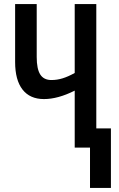

<svg xmlns="http://www.w3.org/2000/svg" viewBox="-20 -734 593 955"><path d="M459 -713.9V-95.2H531.7V200.7H427.7V0H351.6V-283.2Q268.1 -241.2 198.7 -241.2Q128.9 -241.2 92 -288.6Q55.2 -335.9 55.2 -425.8V-713.9H162.6V-450.7Q162.6 -391.1 180.2 -363.5Q197.8 -335.9 235.8 -335.9Q264.2 -335.9 291.7 -344.5Q319.3 -353 351.6 -371.1V-713.9Z"/></svg>

Font: Open Sans Condensed SemiBold
Style: Regular
Weight: 600
Width: 3
Designer: Monotype Design Team
Foundry: Monotype Imaging Inc.
Version: Version 3.000; ttfautohint (v1.8.4)